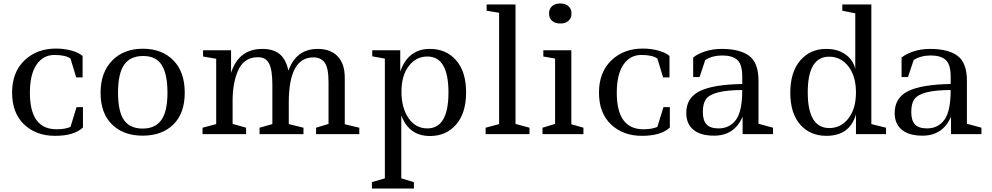

<svg xmlns="http://www.w3.org/2000/svg" viewBox="-20 -776 5739 1111"><path d="M460 -156V-38Q408 10 298.5 10Q189 10 119.5 -56Q50 -122 50 -240Q50 -358 121.5 -426.5Q193 -495 304 -495Q350 -495 393 -483.5Q436 -472 458 -452V-328H421L388 -437Q360 -458 295 -458Q230 -458 191.5 -402Q153 -346 153 -239Q153 -28 307 -28Q358 -28 388 -42L423 -156Z M949 -239Q949 -347 916 -399.5Q883 -452 808.5 -452Q734 -452 698.5 -401.5Q663 -351 663 -240Q663 -129 698 -80.5Q733 -32 805.5 -32Q878 -32 913.5 -81.5Q949 -131 949 -239ZM562 -239Q562 -357 629 -425.5Q696 -494 806.5 -494Q917 -494 983 -427Q1049 -360 1049 -240Q1049 -120 983 -55.5Q917 9 805.5 9Q694 9 628 -56Q562 -121 562 -239Z M1155 -485H1317V-355Q1362 -493 1498 -493Q1560 -493 1597 -464Q1634 -435 1649 -367Q1694 -493 1819 -493Q1892 -493 1933.5 -450.5Q1975 -408 1975 -326V-57L2059 -37V0H1809V-37L1881 -59V-301Q1881 -383 1859 -413.5Q1837 -444 1793 -444Q1651 -444 1651 -182V-58L1736 -37V0H1482V-37L1556 -58V-285Q1556 -372 1537 -408.5Q1518 -445 1473 -445Q1428 -445 1399 -422.5Q1370 -400 1355 -362Q1326 -292 1326 -193V-59L1404 -37V0H1152V-37L1231 -58V-436L1155 -449Z M2134 -485H2296V-362Q2342 -493 2467 -493Q2562 -493 2619.5 -427Q2677 -361 2677 -241.5Q2677 -122 2619.5 -55.5Q2562 11 2468 11Q2347 11 2302 -108V256L2375 278V315H2132V278L2207 256V-437L2134 -450ZM2453 -449Q2388 -449 2345.5 -394Q2303 -339 2303 -245.5Q2303 -152 2344 -92.5Q2385 -33 2453 -33Q2575 -33 2575 -241Q2575 -449 2453 -449Z M2796 -750H2963V-59L3044 -37V0H2790V-37L2868 -58V-702L2796 -714Z M3124 -485H3286V-57L3356 -37V0H3119V-37L3192 -59V-437L3124 -449ZM3157 -698Q3157 -725 3174.5 -740.5Q3192 -756 3221.5 -756Q3251 -756 3269 -740.5Q3287 -725 3287 -698.5Q3287 -672 3270 -656Q3253 -640 3222.5 -640Q3192 -640 3174.5 -655.5Q3157 -671 3157 -698Z M3856 -156V-38Q3804 10 3694.5 10Q3585 10 3515.5 -56Q3446 -122 3446 -240Q3446 -358 3517.5 -426.5Q3589 -495 3700 -495Q3746 -495 3789 -483.5Q3832 -472 3854 -452V-328H3817L3784 -437Q3756 -458 3691 -458Q3626 -458 3587.5 -402Q3549 -346 3549 -239Q3549 -28 3703 -28Q3754 -28 3784 -42L3819 -156Z M4453 0H4277V-101Q4230 9 4112 9Q4033 9 3992 -25.5Q3951 -60 3951 -122Q3951 -210 4028.5 -248.5Q4106 -287 4275 -290V-333Q4275 -404 4246 -429.5Q4217 -455 4160 -455Q4103 -455 4061 -429L4028 -330H3991V-443Q4016 -464 4060 -478.5Q4104 -493 4156 -493Q4262 -493 4315.5 -452.5Q4369 -412 4369 -309V-60L4453 -37ZM4138 -33Q4202 -33 4238.5 -82.5Q4275 -132 4275 -255Q4103 -255 4065 -202Q4047 -177 4047 -128Q4047 -79 4068.5 -56Q4090 -33 4138 -33Z M4854 -750H5022V-58L5107 -37V0H4933V-114Q4897 10 4762 10Q4668 10 4610.5 -55Q4553 -120 4553 -239.5Q4553 -359 4610.5 -426Q4668 -493 4761 -493Q4828 -493 4872.5 -461Q4917 -429 4929 -377V-699L4854 -714ZM4778 -448Q4654 -448 4654 -241.5Q4654 -35 4779 -35Q4846 -35 4889.5 -91Q4933 -147 4933 -241Q4933 -335 4889.5 -391.5Q4846 -448 4778 -448Z M5659 0H5483V-101Q5436 9 5318 9Q5239 9 5198 -25.5Q5157 -60 5157 -122Q5157 -210 5234.5 -248.5Q5312 -287 5481 -290V-333Q5481 -404 5452 -429.5Q5423 -455 5366 -455Q5309 -455 5267 -429L5234 -330H5197V-443Q5222 -464 5266 -478.5Q5310 -493 5362 -493Q5468 -493 5521.5 -452.5Q5575 -412 5575 -309V-60L5659 -37ZM5344 -33Q5408 -33 5444.5 -82.5Q5481 -132 5481 -255Q5309 -255 5271 -202Q5253 -177 5253 -128Q5253 -79 5274.5 -56Q5296 -33 5344 -33Z"/></svg>

Font: Ledger
Style: Regular
Weight: 400
Designer: Denis Masharov
Foundry: Denis Masharov
Version: 1.001